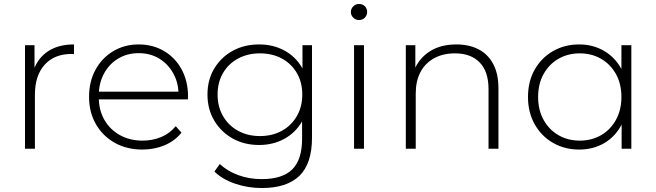

<svg xmlns="http://www.w3.org/2000/svg" viewBox="-20 -750 3308 968"><path d="M106 0V-522H154V-379L149 -395Q171 -458 223 -492Q275 -526 353 -526V-477Q350 -477 347 -477.5Q344 -478 341 -478Q254 -478 205 -423.5Q156 -369 156 -272V0Z M698 4Q619 4 558.5 -30Q498 -64 463.5 -124Q429 -184 429 -261Q429 -339 461.5 -398.5Q494 -458 551 -492Q608 -526 679 -526Q750 -526 806.5 -493Q863 -460 895.5 -400.5Q928 -341 928 -263Q928 -260 927.5 -256.5Q927 -253 927 -249H466V-288H900L880 -269Q881 -330 854.5 -378.5Q828 -427 783 -454.5Q738 -482 679 -482Q621 -482 575.5 -454.5Q530 -427 504 -378.5Q478 -330 478 -268V-259Q478 -195 506.5 -145.5Q535 -96 585 -68.5Q635 -41 699 -41Q749 -41 792.5 -59Q836 -77 866 -114L895 -81Q861 -39 809.5 -17.5Q758 4 698 4Z M1300 198Q1229 198 1165 176Q1101 154 1061 115L1088 77Q1127 113 1181.5 133Q1236 153 1299 153Q1404 153 1453.5 104Q1503 55 1503 -50V-195L1513 -273L1505 -351V-522H1553V-56Q1553 75 1489.5 136.5Q1426 198 1300 198ZM1286 -19Q1212 -19 1153.5 -51.5Q1095 -84 1060.5 -141.5Q1026 -199 1026 -273Q1026 -348 1060.5 -405Q1095 -462 1153.5 -494Q1212 -526 1286 -526Q1357 -526 1413.5 -495.5Q1470 -465 1503 -408.5Q1536 -352 1536 -273Q1536 -195 1503 -138Q1470 -81 1413.5 -50Q1357 -19 1286 -19ZM1290 -64Q1353 -64 1401 -90.5Q1449 -117 1476.5 -164.5Q1504 -212 1504 -273Q1504 -335 1476.5 -382Q1449 -429 1401 -455Q1353 -481 1290 -481Q1229 -481 1180.5 -455Q1132 -429 1104.5 -382Q1077 -335 1077 -273Q1077 -212 1104.5 -164.5Q1132 -117 1180.5 -90.5Q1229 -64 1290 -64Z M1765 0V-522H1815V0ZM1790 -649Q1773 -649 1761 -661Q1749 -673 1749 -689Q1749 -706 1761 -718Q1773 -730 1790 -730Q1808 -730 1819.5 -718.5Q1831 -707 1831 -690Q1831 -673 1819.5 -661Q1808 -649 1790 -649Z M2281 -526Q2345 -526 2392.5 -501.5Q2440 -477 2466.5 -427.5Q2493 -378 2493 -305V0H2443V-301Q2443 -389 2398.5 -435Q2354 -481 2274 -481Q2213 -481 2168 -456Q2123 -431 2099.5 -386Q2076 -341 2076 -278V0H2026V-522H2074V-377L2067 -393Q2091 -455 2146 -490.5Q2201 -526 2281 -526Z M2900 4Q2827 4 2768.5 -29.5Q2710 -63 2676 -123Q2642 -183 2642 -261Q2642 -340 2676 -399.5Q2710 -459 2768.5 -492.5Q2827 -526 2900 -526Q2969 -526 3024.5 -494Q3080 -462 3112.5 -403Q3145 -344 3145 -261Q3145 -180 3113 -120Q3081 -60 3025.5 -28Q2970 4 2900 4ZM2903 -41Q2963 -41 3010.5 -68.5Q3058 -96 3085.5 -146Q3113 -196 3113 -261Q3113 -327 3085.5 -376.5Q3058 -426 3010.5 -453.5Q2963 -481 2903 -481Q2843 -481 2795.5 -453.5Q2748 -426 2720.5 -376.5Q2693 -327 2693 -261Q2693 -196 2720.5 -146Q2748 -96 2795.5 -68.5Q2843 -41 2903 -41ZM3114 0V-171L3123 -262L3113 -353V-522H3163V0Z"/></svg>

Font: MOST Montserrat Light
Style: Regular
Weight: 300
Designer: Julieta Ulanovsky
Foundry: Julieta Ulanovsky
Version: Version 8.000;March 11, 2024;FontCreator 15.0.0.2926 64-bit